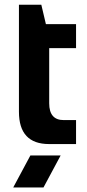

<svg xmlns="http://www.w3.org/2000/svg" viewBox="-20 -616 372 821"><path d="M61 -595.7H156.7L176.3 -512.7H305.2V-410.2H190.4V-174.3Q190.4 -102.5 252.4 -102.5H305.2V0H189.9Q61 0 61 -138.2ZM239.3 48.8 166 185.5H36.6L109.9 48.8Z"/></svg>

Font: SansationBold
Style: Bold
Weight: 700
Designer: Bernd Montag
Version: Version 1.301